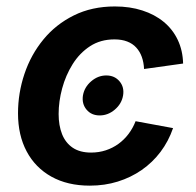

<svg xmlns="http://www.w3.org/2000/svg" viewBox="-20 -567 610 598"><path d="M290.5 -207.5Q264.6 -207.5 249.5 -225.6Q234.4 -243.7 238.3 -269.5Q242.7 -295.4 263.9 -313.7Q285.2 -332 311 -332Q336.9 -332 352.3 -313.7Q367.7 -295.4 363.3 -269.5Q358.9 -243.7 337.6 -225.6Q316.4 -207.5 290.5 -207.5ZM259.8 11.2Q190.4 11.2 140.1 -16.8Q89.8 -44.9 63 -95.5Q36.1 -146 36.1 -213.9Q36.1 -277.3 56.2 -336.9Q76.2 -396.5 115 -443.8Q153.8 -491.2 210 -519Q266.1 -546.9 337.9 -546.9Q384.8 -546.9 423.3 -534.4Q461.9 -522 490 -498.8Q518.1 -475.6 533.7 -442.6Q549.3 -409.7 550.3 -369.1L428.7 -352.1Q427.7 -373 421.6 -389.9Q415.5 -406.7 404.3 -418.9Q393.1 -431.2 376.2 -437.7Q359.4 -444.3 336.4 -444.3Q293 -444.3 260.5 -423.1Q228 -401.9 206.3 -367.2Q184.6 -332.5 173.6 -291.7Q162.6 -251 162.6 -211.9Q162.6 -176.3 173.3 -149.2Q184.1 -122.1 206.5 -106.9Q229 -91.8 263.7 -91.8Q288.1 -91.8 309.6 -98.9Q331.1 -106 348.9 -118.9Q366.7 -131.8 380.4 -149.9Q394 -168 402.3 -189.5L519 -168Q504.9 -127 480 -94Q455.1 -61 421.4 -37.6Q387.7 -14.2 346.9 -1.5Q306.2 11.2 259.8 11.2Z"/></svg>

Font: Inter 18pt SemiBold
Style: Italic
Weight: 600
Italic angle: -9.3988°
Designer: Rasmus Andersson
Foundry: rsms
Version: Version 4.001;git-66647c0bb